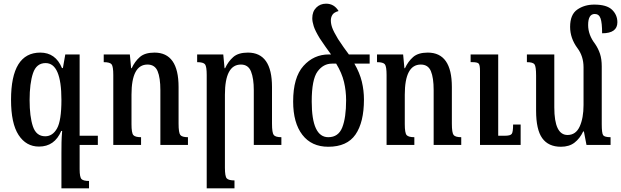

<svg xmlns="http://www.w3.org/2000/svg" viewBox="-20 -788 3377 1044"><path d="M464 196Q434 196 423.5 186Q413 176 413 132V0H512V-50H413V-492H335L322 -418H317Q282 -502 199 -502Q40 -502 40 -245Q40 -117 81 -54Q122 9 192 9Q277 9 313 -76H318Q315 -42 314.5 -14Q314 14 314 45V236H464ZM226 -47Q177 -47 159 -100.5Q141 -154 141 -244Q141 -335 159.5 -390Q178 -445 228 -445Q314 -445 314 -245Q314 -132 290 -89.5Q266 -47 226 -47Z M1002 -42Q970 -42 960.5 -54Q951 -66 951 -116V-315Q951 -502 820 -502Q768 -502 740.5 -478Q713 -454 696 -417H693L686 -492H544V-450Q578 -450 587 -438Q596 -426 596 -380V0H747V-42Q715 -42 705 -53.5Q695 -65 695 -113V-273Q695 -437 782 -437Q822 -437 837 -401Q852 -365 852 -298V0H1002Z M1510 -42Q1478 -42 1468.5 -54Q1459 -66 1459 -116V-315Q1459 -502 1328 -502Q1276 -502 1248.5 -478Q1221 -454 1204 -417H1201L1194 -492H1052V-450Q1086 -450 1095 -438Q1104 -426 1104 -380V236H1255V193Q1223 193 1213 182Q1203 171 1203 124V-273Q1203 -437 1290 -437Q1330 -437 1345 -399Q1360 -361 1360 -298V0H1510Z M1959 -247Q1959 -296 1947.5 -344Q1936 -392 1907 -442H1990V-492H1877Q1863 -510 1848.5 -531Q1834 -552 1818 -576Q1794 -616 1786.5 -637Q1779 -658 1779 -677Q1779 -694 1787.5 -707.5Q1796 -721 1821 -728Q1797 -768 1753 -768Q1721 -768 1699.5 -746.5Q1678 -725 1678 -689Q1678 -670 1686 -645Q1694 -620 1719 -579Q1735 -555 1750.5 -533Q1766 -511 1780 -492H1768Q1686 -492 1630 -429.5Q1574 -367 1574 -236Q1574 -120 1624 -55Q1674 10 1765 10Q1867 10 1913 -56.5Q1959 -123 1959 -247ZM1765 -42Q1675 -42 1675 -236Q1675 -356 1706.5 -399Q1738 -442 1785 -442H1808Q1839 -391 1850.5 -342.5Q1862 -294 1862 -243Q1862 -148 1841 -95Q1820 -42 1765 -42Z M2488 -42Q2456 -42 2446.5 -54Q2437 -66 2437 -116V-315Q2437 -502 2306 -502Q2254 -502 2226.5 -478Q2199 -454 2182 -417H2179L2172 -492H2030V-450Q2064 -450 2073 -438Q2082 -426 2082 -380V0H2233V-42Q2201 -42 2191 -53.5Q2181 -65 2181 -113V-273Q2181 -437 2268 -437Q2308 -437 2323 -401Q2338 -365 2338 -298V0H2488ZM2811 -111H2770Q2770 -70 2762.5 -60Q2755 -50 2727 -50H2689V-492H2539V-450H2549Q2576 -450 2583 -442Q2590 -434 2590 -403V0H2811Z M3252 -113V-427Q3252 -467 3242.5 -495.5Q3233 -524 3216 -549Q3178 -598 3178 -652Q3178 -712 3214 -712Q3237 -712 3245.5 -688Q3254 -664 3254 -607Q3337 -607 3337 -667Q3337 -707 3308 -735Q3279 -763 3211 -763Q3158 -763 3119 -736Q3080 -709 3080 -642Q3080 -580 3120 -526Q3153 -482 3153 -422V-217Q3153 -146 3132 -100Q3111 -54 3066 -54Q2994 -54 2994 -204V-492H2845V-450Q2878 -450 2886.5 -438Q2895 -426 2895 -377V-186Q2895 -83 2928.5 -36.5Q2962 10 3030 10Q3075 10 3104 -12.5Q3133 -35 3151 -73H3155L3169 0H3300V-42Q3267 -42 3259.5 -53Q3252 -64 3252 -113Z"/></svg>

Font: Noto Serif Armenian ExtraCondensed Semi
Style: Regular
Weight: 600
Width: 3
Designer: Monotype Design Team
Foundry: Monotype Imaging Inc.
Version: Version 1.901